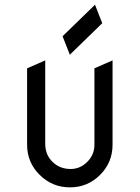

<svg xmlns="http://www.w3.org/2000/svg" viewBox="-20 -807 602 827"><path d="M249.5 -650.9 389.2 -786.6 420.4 -707 280.8 -571.3ZM284.2 -79.1Q325.2 -79.1 356 -109.9Q386.7 -140.6 386.7 -183.6Q386.7 -184.6 386.7 -185.1V-512.7Q386.7 -512.7 464.8 -546.9V-183.6Q464.8 -107.4 411.1 -53.7Q357.4 0 281.2 0Q205.1 0 150.9 -53.7Q96.7 -107.4 96.7 -183.6V-512.7L174.8 -546.9V-185.1Q175.8 -139.6 206.1 -109.9Q237.3 -79.1 284.2 -79.1Z"/></svg>

Font: NovaMono
Style: Regular
Weight: 400
Monospace: yes
Version: Version 1.2